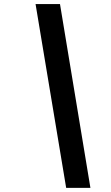

<svg xmlns="http://www.w3.org/2000/svg" viewBox="-20 -762 536 928"><path d="M417 146H299.8L151.9 -742.2H270Z"/></svg>

Font: Cadman
Style: Bold Italic
Weight: 700
Italic angle: -12°
Designer: Paul James MIller
Foundry: High-Logic / Made with FontCreator
Version: Version 2.114;March 28, 2021;FontCreator 13.0.0.2683 64-bit